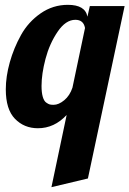

<svg xmlns="http://www.w3.org/2000/svg" viewBox="-20 -525 536 795"><path d="M352 -500H496L344 214L193 250L256 -49Q205 6 137 6Q80 6 42 -33Q4 -72 4 -155Q4 -208 20.5 -267Q37 -326 67 -380Q97 -434 148 -469.5Q199 -505 261 -505Q333 -505 342 -456ZM292 -443Q252 -443 218.5 -393.5Q185 -344 168.5 -281.5Q152 -219 152 -169Q152 -142 157 -124.5Q162 -107 171 -100.5Q180 -94 186 -92.5Q192 -91 202 -91Q223 -91 246 -110Q269 -129 280 -162L332 -409Q326 -443 292 -443Z"/></svg>

Font: Lobster Two
Style: Bold Italic
Weight: 700
Designer: Pablo Impallari
Foundry: Pablo Impallari. www.impallari.com
Version: Version 2.000